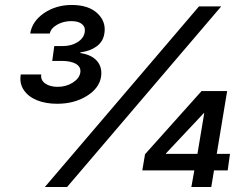

<svg xmlns="http://www.w3.org/2000/svg" viewBox="-20 -753 999 773"><path d="M552.9 -67.1 563.9 -132.1 791.5 -386.4H894.5L852.6 -133.5H905.9L896.7 -67.1H841.6L830.6 0H750.4L762.4 -67.1ZM160.5 0 781.2 -727.3H870.7L250 0ZM209.9 -335.2Q164.1 -335.2 128.9 -349.4Q93.8 -363.6 75.6 -390.8Q57.5 -418 63.6 -453.1H146Q142.8 -430.8 161.8 -417.1Q180.8 -403.4 211.6 -403.4Q246.4 -403.4 272.9 -420.3Q299.4 -437.1 303.3 -460.6Q306.8 -483 286.4 -495.4Q266 -507.8 227.3 -507.8H190.3L198.5 -567.5H232.2Q266.3 -567.5 291.5 -582.9Q316.8 -598.4 321 -622.9Q324.9 -643.1 310.7 -655.5Q296.5 -668 267 -668Q235.4 -668 210 -653.6Q184.7 -639.2 180.4 -617.9H101.6Q109.4 -667.6 157.5 -700.3Q205.6 -733 268.8 -733Q336.6 -733 372.3 -699.2Q408 -665.5 400.2 -618.3Q395.2 -585.2 368.8 -566.1Q342.3 -546.9 303.6 -542.3V-539.4Q349.1 -532.7 370.9 -507.1Q392.8 -481.5 386.7 -442.8Q378.9 -397 328.7 -366.1Q278.4 -335.2 209.9 -335.2ZM774.9 -133.5 802.2 -297.2H800.1L648.4 -135.7V-133.5Z"/></svg>

Font: Karasuma Gothic
Style: Medium Italic
Weight: 500
Italic angle: 9.39998°
Designer: Rasmus Andersson / Ryoko Nishizuka
Foundry: Genbu
Version: Version 1.00